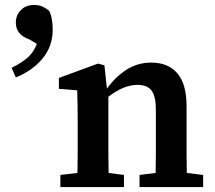

<svg xmlns="http://www.w3.org/2000/svg" viewBox="-20 -756 867 776"><path d="M118 -736Q137 -736 151.5 -729.5Q166 -723 179 -712Q187 -695 190 -675.5Q193 -656 193 -636Q193 -569 152 -519.5Q111 -470 44 -443L27 -482Q68 -502 92.5 -524Q117 -546 129 -579L100 -596Q70 -607 57 -624Q44 -641 44 -664Q44 -695 64.5 -715.5Q85 -736 118 -736ZM224 0V-49L293 -57Q294 -95 294 -137Q294 -179 294 -213V-267Q294 -305 293.5 -332.5Q293 -360 292 -391L218 -397V-441L376 -499L402 -492L412 -399H413Q448 -447 492.5 -475Q537 -503 591 -503Q660 -503 697 -459.5Q734 -416 734 -327V-213Q734 -178 734 -136.5Q734 -95 735 -57L801 -49V0H544V-49L609 -57Q610 -95 610 -136.5Q610 -178 610 -213V-311Q610 -367 592.5 -390Q575 -413 536 -413Q480 -413 418 -365V-213Q418 -179 418 -137Q418 -95 419 -57L481 -49V0Z"/></svg>

Font: Source Serif 4 SmText Semibold
Style: Regular
Weight: 600
Designer: Frank Grießhammer
Foundry: Adobe
Version: Version 4.005;hotconv 1.1.0;makeotfexe 2.6.0